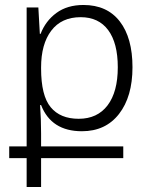

<svg xmlns="http://www.w3.org/2000/svg" viewBox="-20 -517 612 771"><path d="M87 118H17V71H87V-487H134L140 -381H143Q163 -433 206.5 -465Q250 -497 315 -497Q410 -497 461 -431Q512 -365 512 -247Q512 -129 458 -59.5Q404 10 309 10Q186 10 145 -95H141Q145 -38 145 19V71H475V118H145V234H87ZM453 -247Q453 -344 414.5 -396Q376 -448 304 -448Q227 -448 186 -394Q145 -340 145 -246V-242Q145 -133 183.5 -86.5Q222 -40 296 -40Q371 -40 412 -94Q453 -148 453 -247Z"/></svg>

Font: Noto Sans Armenian Light
Style: Regular
Weight: 300
Designer: Monotype Design team
Foundry: Monotype Imaging Inc.
Version: Version 1.000